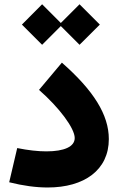

<svg xmlns="http://www.w3.org/2000/svg" viewBox="-20 -854 543 877"><path d="M172.4 -649.4 257.8 -734.9 343.3 -649.4 436 -741.7 343.3 -834.5 257.8 -749 172.4 -834.5 80.1 -741.7ZM477.1 -218.8C477.1 -329.6 407.7 -440.4 262.7 -567.9L158.2 -443.4C251.5 -361.8 321.3 -267.6 321.3 -223.6C321.3 -184.1 273.4 -162.6 191.9 -162.6C153.3 -162.6 108.9 -167.5 58.6 -177.7L22 -21.5C85.9 -5.4 144.5 2.4 197.8 2.4C365.2 2.4 477.1 -77.6 477.1 -218.8Z"/></svg>

Font: Estedad ExtraBold
Style: Regular
Weight: 800
Designer: Amin Abedi
Version: Version 7.3